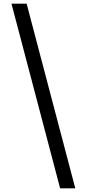

<svg xmlns="http://www.w3.org/2000/svg" viewBox="-20 -852 469 1038"><path d="M42 -832H124L387 166H305Z"/></svg>

Font: lsinhala15
Style: Book
Weight: 400
Designer: Jelle Bosma - Monotype Design Team
Foundry: Monotype Imaging Inc.
Version: Version 2.003